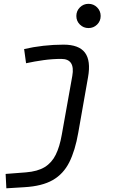

<svg xmlns="http://www.w3.org/2000/svg" viewBox="-20 -764 626 1018"><path d="M13.7 234.4 9.8 158.2 117.2 149.9Q179.2 145 216.8 122.1Q254.4 99.1 275.4 56.6Q296.4 14.2 307.6 -49.8L363.3 -361.3Q379.4 -451.7 304.7 -451.7Q258.3 -451.7 210.7 -445.1Q163.1 -438.5 118.2 -428.7L107.9 -503.9Q156.2 -515.1 209.7 -521.2Q263.2 -527.3 316.9 -527.3Q398.4 -527.3 430.4 -484.9Q462.4 -442.4 446.8 -354.5L395 -60.5Q378.4 34.7 347.2 96.7Q315.9 158.7 259.5 190.9Q203.1 223.1 109.9 228.5ZM449.2 -615.2Q422.4 -615.2 403.6 -633.8Q384.8 -652.3 384.8 -679.2Q384.8 -706.1 403.6 -724.9Q422.4 -743.7 449.2 -743.7Q476.1 -743.7 494.9 -724.9Q513.7 -706.1 513.7 -679.2Q513.7 -652.3 494.9 -633.8Q476.1 -615.2 449.2 -615.2Z"/></svg>

Font: Cascadia Code NF SemiLight
Style: Italic
Weight: 350
Italic angle: -10°
Monospace: yes
Designer: Aaron Bell
Foundry: Saja Typeworks
Version: Version 2404.023; ttfautohint (v1.8.4)